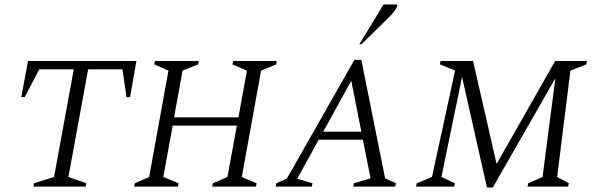

<svg xmlns="http://www.w3.org/2000/svg" viewBox="-20 -832 2647 856"><path d="M129 0 132 -15 221 -43 309 -523H155L90 -399H75L105 -560H588L560 -399H544L526 -523H373L285 -43L365 -15L362 0Z M578 0 581 -15 645 -43 731 -517 668 -545 671 -560H866L863 -545L794 -517L756 -309H1043L1081 -517L1016 -545L1020 -560H1214L1211 -545L1144 -517L1058 -43L1124 -15L1121 0H926L929 -15L994 -43L1036 -272H750L708 -43L776 -15L773 0Z M1209 0 1212 -15 1259 -36 1560 -565H1591L1697 -37L1745 -15L1742 0H1555L1558 -15L1632 -37L1598 -209H1401L1305 -35L1373 -15L1370 0ZM1421 -245H1591L1546 -472ZM1582 -635 1690 -812H1752Q1749 -797 1740.5 -785Q1732 -773 1715 -756L1592 -635Z M1835 0 1838 -15 1906 -43 2009 -518 1941 -545 1944 -560H2089L2194 -101L2455 -560H2597L2594 -545L2523 -517L2464 -43L2516 -15L2513 0H2332L2335 -15L2399 -43L2456 -483L2177 4H2151L2040 -489L1948 -43L2008 -15L2005 0Z"/></svg>

Font: Spectral SC Light
Style: Italic
Weight: 300
Italic angle: -10°
Designer: Jean-Baptiste Levee
Foundry: Production Type
Version: Version 2.001